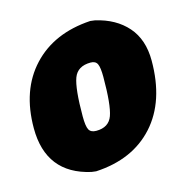

<svg xmlns="http://www.w3.org/2000/svg" viewBox="-81 -561 629 649"><g transform="rotate(-15 234.0 -236.0)"><path d="M290 -484 306 -482Q376 -466 416 -420.5Q456 -375 456 -301Q456 -159 382 -77Q308 5 178 12L162 10Q12 -24 12 -183Q12 -316 86.5 -396Q161 -476 290 -484ZM255 -348Q209 -348 195.5 -312Q182 -276 182 -179Q182 -145 188.5 -132.5Q195 -120 214 -120Q258 -120 271 -156Q284 -192 284 -290Q284 -323 278 -335.5Q272 -348 255 -348Z"/></g></svg>

Font: Alegreya Sans Black
Style: Italic
Weight: 900
Italic angle: -7°
Designer: Juan Pablo del Peral
Foundry: Huerta Tipografica
Version: Version 2.007